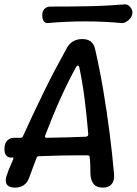

<svg xmlns="http://www.w3.org/2000/svg" viewBox="-25 -855 623 875"><path d="M43 0Q25 0 14 -7Q3 -14 1.5 -27.5Q0 -41 7 -59Q12 -76 19.5 -92.5Q27 -109 34 -126Q36 -131 36 -134.5Q36 -138 33 -138Q32 -137 30.5 -137Q29 -137 27 -137Q15 -136 7 -143Q-1 -150 -3.5 -162Q-6 -174 -4 -186V-188Q-2 -201 4 -209.5Q10 -218 19 -222.5Q28 -227 41 -227H68Q73 -227 76 -229Q79 -231 80 -235Q103 -286 127 -336.5Q151 -387 175.5 -437.5Q200 -488 226 -537Q252 -586 278 -633Q300 -677 350 -677Q398 -677 408 -633Q429 -542 445.5 -444.5Q462 -347 474.5 -249Q487 -151 495 -59Q497 -31 483.5 -15.5Q470 0 444 0Q416 0 402.5 -15.5Q389 -31 387 -62Q387 -81 386.5 -100Q386 -119 384 -138Q384 -147 374 -147Q347 -147 319.5 -147Q292 -147 264 -146.5Q236 -146 208 -145Q180 -144 152 -143Q148 -143 145 -141Q142 -139 141 -134Q133 -113 125 -91.5Q117 -70 109 -48Q101 -24 84.5 -12Q68 0 43 0ZM187 -227Q233 -228 278 -229Q323 -230 367 -232Q373 -233 375.5 -236.5Q378 -240 377 -246Q370 -331 360 -408.5Q350 -486 336 -550Q334 -556 330 -556Q326 -556 322 -550Q286 -485 250 -405Q214 -325 181 -238Q179 -233 180.5 -230Q182 -227 187 -227ZM578 -792Q577 -782 569 -772Q561 -762 550 -755.5Q539 -749 529 -750Q364 -765 193 -750Q178 -749 172 -763Q166 -777 168 -792V-793Q170 -808 180 -816.5Q190 -825 205 -825Q289 -825 373.5 -826.5Q458 -828 543 -835Q553 -836 561.5 -829.5Q570 -823 575 -813Q580 -803 578 -793Z"/></svg>

Font: Winky Sans
Style: Italic
Weight: 400
Italic angle: -8.97852°
Designer: Simon Atzbach
Foundry: typofactur
Version: Version 1.205